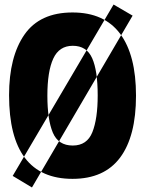

<svg xmlns="http://www.w3.org/2000/svg" viewBox="-20 -780 640 847"><path d="M121 47 36 -4 481 -760 565 -711ZM300 9Q440 9 510 -85Q580 -179 580 -358Q580 -537 510 -631Q440 -725 300 -725Q156 -725 88 -627.5Q20 -530 20 -360Q20 9 300 9ZM301 -138Q237 -138 213 -195Q189 -252 189 -358Q189 -465 215 -521.5Q241 -578 301 -578Q362 -578 386.5 -523.5Q411 -469 411 -359Q411 -256 387.5 -197Q364 -138 301 -138Z"/></svg>

Font: Noto Sans Mono Extra
Style: Regular
Weight: 800
Designer: Monotype Design Team
Foundry: Monotype Imaging Inc.
Version: Version 1.900